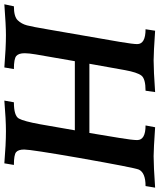

<svg xmlns="http://www.w3.org/2000/svg" viewBox="46 -788 733 883"><g transform="rotate(90 412.5 -346.5)"><path d="M722.2 0Q633.8 -7.3 574.2 -7.3Q522 -7.3 433.6 0L441.4 -43.9Q503.4 -43.9 516.1 -66.7Q528.8 -89.4 542.5 -164.6L570.3 -324.2H252.4L221.2 -144.5Q215.8 -112.8 215.8 -93.3Q215.8 -65.9 228.5 -54.9Q241.2 -43.9 288.6 -43.9L281.2 0Q189.9 -7.3 132.3 -7.3Q88.4 -7.3 -9.3 0L0 -43.9Q47.4 -43.9 64.2 -61.5Q81.1 -79.1 87.6 -104Q94.2 -128.9 106.4 -201.2L163.6 -531.2Q173.8 -592.3 173.8 -610.8Q173.8 -649.4 105.5 -649.4L112.3 -693.4Q213.9 -686.5 248.5 -686.5Q295.9 -686.5 394.5 -693.4L388.2 -649.4Q333 -649.4 318.4 -630.1Q303.7 -610.8 293.5 -554.7L264.2 -391.1H582.5L605.5 -530.3Q615.2 -589.4 615.2 -610.8Q615.2 -649.4 547.9 -649.4L556.2 -693.4Q658.7 -686.5 689 -686.5Q735.4 -686.5 834 -693.4L826.7 -649.4Q765.6 -649.4 751 -618.7Q742.2 -598.6 697.3 -344.2Q658.7 -122.1 658.7 -91.3Q658.7 -64 670.9 -54Q683.1 -43.9 729.5 -43.9Z"/></g></svg>

Font: Kelvinch
Style: Bold Italic
Weight: 700
Italic angle: -10°
Designer: Paul James Miller
Foundry: High-Logic / Made with FontCreator
Version: Version 3.30 September 23, 2016